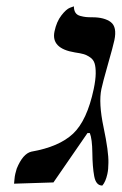

<svg xmlns="http://www.w3.org/2000/svg" viewBox="-20 -574 380 600"><path d="M296.9 -295.9Q287.6 -252.4 303.7 -176Q319.8 -99.6 318.8 -64.9Q318.8 -44.9 315.4 -29.8Q310.1 -5.9 299.8 5.9Q279.8 5.9 274.4 -23.4Q269 -52.7 268.6 -96.2Q268.1 -139.6 260.7 -158.2H253.4L147 -3.9L23.9 0Q24.4 -2 25.1 -12.5Q25.9 -22.9 27.8 -30.8Q30.3 -41.5 32.2 -46.9Q51.3 -93.8 78.1 -100.1Q164.6 -115.2 208.3 -156.2Q252 -197.3 272.9 -295.9Q278.8 -324.2 279.1 -344.2Q279.3 -364.3 275.6 -376Q272 -387.7 261.7 -394.8Q251.5 -401.9 241.5 -404.8Q231.4 -407.7 213.9 -410.2Q138.7 -422.4 150.4 -476.1Q156.7 -506.3 171.9 -525.9Q187 -545.4 198.7 -549.8L210.9 -554.2Q210.9 -542 215.8 -534.4Q220.7 -526.9 231 -524.2Q241.2 -521.5 248.3 -520.8Q255.4 -520 268.6 -520Q306.2 -520 326.2 -504.9Q346.2 -489.7 337.4 -448.2Q333.5 -429.7 317.1 -372.3Q300.8 -314.9 296.9 -295.9Z"/></svg>

Font: Linux Biolinum O
Style: Italic
Weight: 400
Italic angle: -12°
Designer: Philipp H. Poll
Foundry: Philipp H. Poll
Version: Version 1.1.3